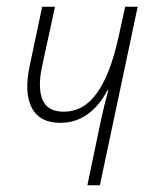

<svg xmlns="http://www.w3.org/2000/svg" viewBox="-20 -549 439 569"><path d="M239 0 280 -197Q290 -242 301 -281H298Q275 -236 239.5 -210.5Q204 -185 159 -185Q97 -185 74 -230Q51 -275 68 -354L105 -529H143L105 -354Q91 -289 106 -253.5Q121 -218 169 -218Q228 -218 267.5 -273.5Q307 -329 331 -438L351 -529H388L276 0Z"/></svg>

Font: Noto Sans Condensed ExtraLight
Style: Italic
Weight: 200
Width: 3
Italic angle: -12°
Designer: Monotype Design Team
Foundry: Monotype Imaging Inc.
Version: Version 2.013; ttfautohint (v1.8.4.7-5d5b)